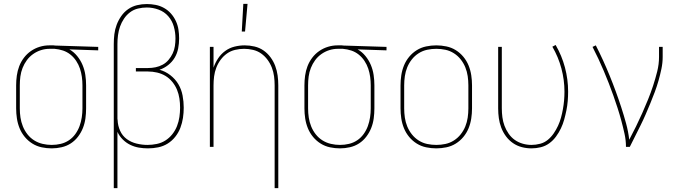

<svg xmlns="http://www.w3.org/2000/svg" viewBox="-20 -764 3540 999"><path d="M249 8Q223 8 197 2.5Q171 -3 148.5 -17Q126 -31 109 -51.5Q92 -72 82 -96.5Q72 -121 68 -147.5Q64 -174 64 -200V-320Q64 -345 67.5 -370.5Q71 -396 80 -419.5Q89 -443 104.5 -463.5Q120 -484 141 -498.5Q162 -513 186.5 -520.5Q211 -528 237 -528H250Q254 -528 258.5 -528Q263 -528 267 -527L491 -520V-502L341 -507Q364 -494 381.5 -472.5Q399 -451 409.5 -426Q420 -401 424 -374Q428 -347 428 -320V-200Q428 -174 424.5 -148Q421 -122 411.5 -98Q402 -74 386 -53Q370 -32 348.5 -18Q327 -4 301 2Q275 8 249 8ZM249 -10Q273 -10 296 -15.5Q319 -21 338.5 -34Q358 -47 372 -66.5Q386 -86 394 -108Q402 -130 405.5 -153.5Q409 -177 409 -200V-320Q409 -342 406 -364Q403 -386 396 -407Q389 -428 376.5 -447Q364 -466 346.5 -480Q329 -494 308 -501Q287 -508 264 -510H238Q215 -510 193 -503Q171 -496 152 -482.5Q133 -469 119.5 -450.5Q106 -432 97.5 -410.5Q89 -389 86 -366Q83 -343 83 -320V-200Q83 -176 86.5 -152.5Q90 -129 99 -106.5Q108 -84 123 -65Q138 -46 158 -33.5Q178 -21 201.5 -15.5Q225 -10 249 -10Z M572 215V-535Q572 -561 575 -586Q578 -611 587 -635Q596 -659 611 -680.5Q626 -702 647 -716.5Q668 -731 693 -737Q718 -743 744 -743Q767 -743 790 -738.5Q813 -734 833.5 -722.5Q854 -711 869.5 -693.5Q885 -676 895 -654.5Q905 -633 908.5 -610Q912 -587 912 -564Q912 -538 907 -512Q902 -486 889 -464Q876 -442 855 -425.5Q834 -409 810 -401Q840 -393 866 -373Q892 -353 908 -326Q924 -299 930 -267Q936 -235 936 -204Q936 -177 932 -150.5Q928 -124 918.5 -99Q909 -74 892 -52.5Q875 -31 852.5 -17Q830 -3 803.5 2.5Q777 8 750 8Q726 8 702.5 4Q679 0 657.5 -10.5Q636 -21 618.5 -38.5Q601 -56 591 -78V215ZM747 -10Q771 -10 795.5 -15Q820 -20 840.5 -33Q861 -46 876.5 -65.5Q892 -85 901 -108Q910 -131 913.5 -155.5Q917 -180 917 -204Q917 -228 913.5 -251.5Q910 -275 901 -297Q892 -319 876.5 -338Q861 -357 841 -369Q821 -381 797.5 -386.5Q774 -392 750 -392H687V-410H750Q770 -410 789.5 -414Q809 -418 826.5 -427.5Q844 -437 857 -452.5Q870 -468 878.5 -486Q887 -504 890 -524Q893 -544 893 -564Q893 -595 884.5 -625.5Q876 -656 855.5 -679.5Q835 -703 805 -714Q775 -725 744 -725Q721 -725 698 -719.5Q675 -714 656.5 -700Q638 -686 625 -666.5Q612 -647 604.5 -625.5Q597 -604 594 -581Q591 -558 591 -535V-146L592 -139Q593 -110 605 -83.5Q617 -57 639.5 -40.5Q662 -24 690.5 -17Q719 -10 747 -10Z M1409 215V-320Q1409 -343 1406 -366.5Q1403 -390 1394.5 -412Q1386 -434 1372 -453Q1358 -472 1339 -485.5Q1320 -499 1296.5 -504.5Q1273 -510 1250 -510Q1227 -510 1203.5 -504.5Q1180 -499 1161 -485.5Q1142 -472 1128 -453Q1114 -434 1105.5 -412Q1097 -390 1094 -366.5Q1091 -343 1091 -320V0H1072V-520H1091V-412Q1100 -438 1115 -460.5Q1130 -483 1152 -499Q1174 -515 1200.5 -521.5Q1227 -528 1253 -528Q1279 -528 1304.5 -522Q1330 -516 1351 -501.5Q1372 -487 1387.5 -466Q1403 -445 1412 -421Q1421 -397 1424.5 -371.5Q1428 -346 1428 -320V215ZM1238 -600 1246 -744H1268L1255 -600Z M1749 8Q1723 8 1697 2.5Q1671 -3 1648.5 -17Q1626 -31 1609 -51.5Q1592 -72 1582 -96.5Q1572 -121 1568 -147.5Q1564 -174 1564 -200V-320Q1564 -345 1567.5 -370.5Q1571 -396 1580 -419.5Q1589 -443 1604.5 -463.5Q1620 -484 1641 -498.5Q1662 -513 1686.5 -520.5Q1711 -528 1737 -528H1750Q1754 -528 1758.5 -528Q1763 -528 1767 -527L1991 -520V-502L1841 -507Q1864 -494 1881.5 -472.5Q1899 -451 1909.5 -426Q1920 -401 1924 -374Q1928 -347 1928 -320V-200Q1928 -174 1924.5 -148Q1921 -122 1911.5 -98Q1902 -74 1886 -53Q1870 -32 1848.5 -18Q1827 -4 1801 2Q1775 8 1749 8ZM1749 -10Q1773 -10 1796 -15.5Q1819 -21 1838.5 -34Q1858 -47 1872 -66.5Q1886 -86 1894 -108Q1902 -130 1905.5 -153.5Q1909 -177 1909 -200V-320Q1909 -342 1906 -364Q1903 -386 1896 -407Q1889 -428 1876.5 -447Q1864 -466 1846.5 -480Q1829 -494 1808 -501Q1787 -508 1764 -510H1738Q1715 -510 1693 -503Q1671 -496 1652 -482.5Q1633 -469 1619.5 -450.5Q1606 -432 1597.5 -410.5Q1589 -389 1586 -366Q1583 -343 1583 -320V-200Q1583 -176 1586.5 -152.5Q1590 -129 1599 -106.5Q1608 -84 1623 -65Q1638 -46 1658 -33.5Q1678 -21 1701.5 -15.5Q1725 -10 1749 -10Z M2250 8Q2224 8 2197.5 2.5Q2171 -3 2148.5 -17Q2126 -31 2109 -51.5Q2092 -72 2082 -96.5Q2072 -121 2068 -147.5Q2064 -174 2064 -200V-320Q2064 -346 2068 -372.5Q2072 -399 2082 -423.5Q2092 -448 2109 -468.5Q2126 -489 2148.5 -503Q2171 -517 2197.5 -522.5Q2224 -528 2250 -528Q2276 -528 2302.5 -522.5Q2329 -517 2351.5 -503Q2374 -489 2391 -468.5Q2408 -448 2418 -423.5Q2428 -399 2432 -372.5Q2436 -346 2436 -320V-200Q2436 -174 2432 -147.5Q2428 -121 2418 -96.5Q2408 -72 2391 -51.5Q2374 -31 2351.5 -17Q2329 -3 2302.5 2.5Q2276 8 2250 8ZM2250 -10Q2274 -10 2297.5 -15Q2321 -20 2341.5 -33Q2362 -46 2377 -65Q2392 -84 2401 -106Q2410 -128 2413.5 -152Q2417 -176 2417 -200V-320Q2417 -344 2413.5 -368Q2410 -392 2401 -414Q2392 -436 2377 -455Q2362 -474 2341.5 -487Q2321 -500 2297.5 -505Q2274 -510 2250 -510Q2226 -510 2202.5 -505Q2179 -500 2158.5 -487Q2138 -474 2123 -455Q2108 -436 2099 -414Q2090 -392 2086.5 -368Q2083 -344 2083 -320V-200Q2083 -176 2086.5 -152Q2090 -128 2099 -106Q2108 -84 2123 -65Q2138 -46 2158.5 -33Q2179 -20 2202.5 -15Q2226 -10 2250 -10Z M2745 8Q2720 8 2695 1.5Q2670 -5 2649 -19.5Q2628 -34 2612.5 -55Q2597 -76 2588 -100Q2579 -124 2575.5 -149Q2572 -174 2572 -200V-520H2591V-200Q2591 -177 2594 -154Q2597 -131 2605 -109.5Q2613 -88 2626.5 -68.5Q2640 -49 2658.5 -36Q2677 -23 2699.5 -16.5Q2722 -10 2745 -10Q2768 -10 2790.5 -16Q2813 -22 2830.5 -36.5Q2848 -51 2861 -70Q2874 -89 2883.5 -109.5Q2893 -130 2899 -152Q2905 -174 2909 -196.5Q2913 -219 2915 -241.5Q2917 -264 2917 -287Q2917 -348 2901 -408Q2885 -468 2854 -521L2871 -530Q2903 -475 2919.5 -413Q2936 -351 2936 -287Q2936 -263 2934 -238.5Q2932 -214 2927 -189.5Q2922 -165 2915.5 -141.5Q2909 -118 2898.5 -96Q2888 -74 2873 -53.5Q2858 -33 2838 -18.5Q2818 -4 2794 2Q2770 8 2745 8Z M3237 0Q3237 -34 3229.5 -68Q3222 -102 3213 -135.5Q3204 -169 3193.5 -201.5Q3183 -234 3171.5 -266.5Q3160 -299 3147.5 -331Q3135 -363 3121.5 -395Q3108 -427 3093.5 -458Q3079 -489 3063 -520L3080 -528Q3100 -489 3118 -449.5Q3136 -410 3152.5 -369.5Q3169 -329 3184 -288Q3199 -247 3212.5 -205.5Q3226 -164 3237.5 -122Q3249 -80 3254 -37Q3272 -71 3289 -105.5Q3306 -140 3321.5 -175Q3337 -210 3351.5 -245.5Q3366 -281 3378 -317.5Q3390 -354 3399.5 -392Q3409 -430 3409 -468V-520H3428V-468Q3428 -437 3421.5 -406Q3415 -375 3406.5 -345Q3398 -315 3387 -285.5Q3376 -256 3364 -227Q3352 -198 3339.5 -169Q3327 -140 3313 -112Q3299 -84 3285 -56Q3271 -28 3257 0Z"/></svg>

Font: Iosevka Curly Thin
Style: Regular
Weight: 100
Monospace: yes
Designer: Belleve Invis
Foundry: Belleve Invis
Version: Version 22.1.2; ttfautohint (v1.8.4)